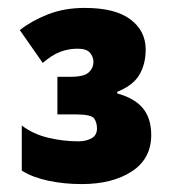

<svg xmlns="http://www.w3.org/2000/svg" viewBox="-20 -873 426 485"><path d="M194 -853Q271 -853 309.5 -824Q348 -795 348 -748Q348 -711 332 -684Q316 -657 276 -641V-637Q320 -625 341 -599.5Q362 -574 362 -532Q362 -472 313 -440Q264 -408 186 -408Q142 -408 102 -416.5Q62 -425 35 -442V-556Q64 -534 102 -525Q140 -516 178 -516Q197 -516 211 -523.5Q225 -531 225 -549Q225 -563 218 -573.5Q211 -584 171 -584H125V-679H158Q192 -679 204 -690Q216 -701 216 -717Q216 -729 207.5 -739.5Q199 -750 176 -750Q153 -750 132 -742Q111 -734 88 -714L30 -797Q59 -820 100.5 -836.5Q142 -853 194 -853Z"/></svg>

Font: Noto Sans Display Black
Style: Regular
Weight: 900
Designer: Monotype Design Team
Foundry: Monotype Imaging Inc.
Version: Version 2.003